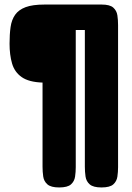

<svg xmlns="http://www.w3.org/2000/svg" viewBox="-20 -599 579 844"><path d="M240 225Q204 225 188.5 211.5Q173 198 170 177Q167 156 167 134V-236Q107 -238 75.5 -260Q44 -282 33 -320Q22 -358 22 -407Q22 -448 26.5 -480Q31 -512 46.5 -534Q62 -556 92.5 -567.5Q123 -579 176 -579H427Q463 -579 478 -565.5Q493 -552 496 -531.5Q499 -511 499 -489V136Q499 157 496 177.5Q493 198 478 211.5Q463 225 426 225Q390 225 374.5 211.5Q359 198 356 177Q353 156 353 134V-467H313V136Q313 157 310 177.5Q307 198 292 211.5Q277 225 240 225Z"/></svg>

Font: Fredoka SemiCondensed
Style: Bold
Weight: 700
Width: 4
Designer: Ben Nathan
Foundry: Milena B. Brandão, Ben Nathan
Version: Version 2.001